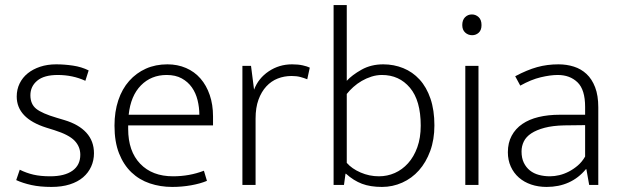

<svg xmlns="http://www.w3.org/2000/svg" viewBox="-20 -730 2448 758"><path d="M317 -411Q267 -434 208 -434Q154 -434 127 -411.5Q100 -389 100 -354Q100 -319 123 -300.5Q146 -282 204 -265L234 -256Q291 -239 321 -206Q351 -173 351 -125Q351 -97 340 -72.5Q329 -48 308 -30Q287 -12 255.5 -2Q224 8 183 8Q138 8 104 0.5Q70 -7 44 -19L58 -60Q84 -47 112 -40.5Q140 -34 178 -34Q235 -34 266 -56Q297 -78 297 -119Q297 -151 274.5 -174.5Q252 -198 195 -216L163 -226Q46 -263 46 -349Q46 -377 57.5 -400.5Q69 -424 89.5 -440.5Q110 -457 138.5 -466.5Q167 -476 202 -476Q234 -476 268 -471Q302 -466 330 -452Z M821 -235H486V-221Q486 -133 533.5 -83.5Q581 -34 663 -34Q728 -34 785 -56L797 -16Q771 -5 734.5 1.5Q698 8 660 8Q613 8 571.5 -6Q530 -20 499 -49.5Q468 -79 450 -124.5Q432 -170 432 -234Q432 -289 447 -334Q462 -379 490 -410.5Q518 -442 556 -459Q594 -476 641 -476Q681 -476 714.5 -461.5Q748 -447 771.5 -420Q795 -393 808 -355Q821 -317 821 -271ZM767 -277Q767 -306 760 -334.5Q753 -363 737.5 -385Q722 -407 697.5 -420.5Q673 -434 638 -434Q577 -434 536.5 -393Q496 -352 488 -277Z M937 0V-470H971L983 -376Q1000 -421 1041 -448.5Q1082 -476 1133 -476Q1157 -476 1175 -472Q1193 -468 1203 -463L1193 -417Q1181 -422 1166 -426Q1151 -430 1131 -430Q1102 -430 1076.5 -420Q1051 -410 1031.5 -389Q1012 -368 1000.5 -336.5Q989 -305 989 -262V0Z M1695 -235Q1695 -179 1678.5 -134Q1662 -89 1634 -57.5Q1606 -26 1568 -9Q1530 8 1488 8Q1442 8 1409 -4.5Q1376 -17 1346 -44H1344L1338 0H1297V-710H1349V-411Q1370 -434 1407.5 -455Q1445 -476 1493 -476Q1535 -476 1572 -461Q1609 -446 1636.5 -416Q1664 -386 1679.5 -340.5Q1695 -295 1695 -235ZM1641 -234Q1641 -333 1598.5 -383.5Q1556 -434 1488 -434Q1467 -434 1446.5 -427.5Q1426 -421 1408 -410.5Q1390 -400 1375 -386.5Q1360 -373 1349 -359V-87Q1369 -64 1403.5 -49Q1438 -34 1476 -34Q1509 -34 1538.5 -47Q1568 -60 1591 -85.5Q1614 -111 1627.5 -148.5Q1641 -186 1641 -234Z M1817 0V-470H1869V0ZM1844 -591Q1828 -591 1816.5 -601.5Q1805 -612 1805 -631Q1805 -651 1816 -662Q1827 -673 1843 -673Q1858 -673 1869.5 -662.5Q1881 -652 1881 -631Q1881 -611 1870 -601Q1859 -591 1844 -591Z M2014 -429Q2061 -454 2100.5 -465Q2140 -476 2185 -476Q2217 -476 2245.5 -467Q2274 -458 2295.5 -438Q2317 -418 2329.5 -385.5Q2342 -353 2342 -306V0H2306L2295 -62H2293Q2264 -27 2225 -9.5Q2186 8 2138 8Q2105 8 2077 -1.5Q2049 -11 2028.5 -29Q2008 -47 1996.5 -72.5Q1985 -98 1985 -129Q1985 -166 2000 -194Q2015 -222 2042 -240.5Q2069 -259 2106.5 -268Q2144 -277 2190 -277H2290V-308Q2290 -376 2260 -405Q2230 -434 2182 -434Q2153 -434 2115 -425Q2077 -416 2034 -392ZM2290 -236 2207 -235Q2162 -234 2130 -225.5Q2098 -217 2077.5 -203.5Q2057 -190 2048 -171.5Q2039 -153 2039 -132Q2039 -106 2048 -87.5Q2057 -69 2072 -57Q2087 -45 2107.5 -39.5Q2128 -34 2151 -34Q2169 -34 2188 -38.5Q2207 -43 2225.5 -52.5Q2244 -62 2261 -76.5Q2278 -91 2290 -112Z"/></svg>

Font: Mukta Mahee ExtraLight
Style: Regular
Weight: 275
Designer: Shuchita Grover, Noopur Datye, Girish Dalvi, Yashodeep Gholap
Foundry: Ek Type
Version: Version 2.538;PS 1.000;hotconv 16.6.51;makeotf.lib2.5.65220;